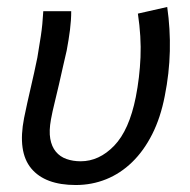

<svg xmlns="http://www.w3.org/2000/svg" viewBox="-20 -518 544 550"><path d="M197 12Q109 12 69.5 -35.5Q30 -83 49 -180Q58 -224 68 -266.5Q78 -309 87 -353Q92 -382 97 -415Q102 -448 104 -486H184Q184 -460 180.5 -432.5Q177 -405 171 -373Q166 -352 160.5 -327.5Q155 -303 149 -276.5Q143 -250 136.5 -224Q130 -198 126 -176Q120 -143 124 -120.5Q128 -98 140 -83.5Q152 -69 170.5 -62.5Q189 -56 211 -56Q264 -56 307 -100.5Q350 -145 369 -240Q380 -296 382.5 -354Q385 -412 375 -479L459 -498Q468 -435 466.5 -371.5Q465 -308 452 -243Q440 -181 416 -133.5Q392 -86 358.5 -53.5Q325 -21 284 -4.5Q243 12 197 12Z"/></svg>

Font: Matigon Symbol
Style: Regular
Weight: 400
Designer: Paul D. Hunt
Foundry: Adobe Systems Incorporated
Version: Version 2.021;PS 2.000;hotconv 1.0.86;makeotf.lib2.5.63406